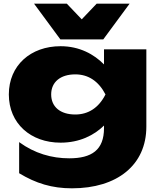

<svg xmlns="http://www.w3.org/2000/svg" viewBox="-20 -841 865 1043"><path d="M309 -66C412 -66 491 -106 545 -159V-145C545 -26 478 19 356 19C261 19 167 -8 84 -69V100C175 155 262 182 371 182C616 182 775 56 775 -153V-573H545V-491C491 -546 412 -590 309 -590C147 -590 28 -486 28 -328C28 -170 147 -66 309 -66ZM684 -821H505L424 -736L343 -821H165L308 -627H541ZM389 -219C307 -219 258 -261 258 -328C258 -396 309 -437 389 -437C459 -437 515 -401 553 -328C517 -256 460 -219 389 -219Z"/></svg>

Font: Bounded ExtBd
Style: Regular
Weight: 800
Designer: Vlad Churkin
Version: Version 3.0